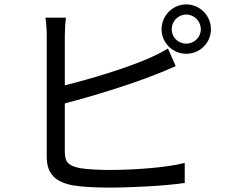

<svg xmlns="http://www.w3.org/2000/svg" viewBox="-20 -830 1040 871"><path d="M759 -697C759 -734 788 -764 825 -764C861 -764 891 -734 891 -697C891 -661 861 -632 825 -632C788 -632 759 -661 759 -697ZM713 -697C713 -636 763 -586 825 -586C887 -586 937 -636 937 -697C937 -759 887 -810 825 -810C763 -810 713 -759 713 -697ZM279 -750H186C190 -727 192 -693 192 -669C192 -616 192 -216 192 -119C192 -38 235 -3 312 11C353 18 413 21 472 21C581 21 731 13 818 0V-91C735 -69 582 -59 476 -59C427 -59 375 -62 344 -67C295 -77 274 -90 274 -141V-361C398 -393 571 -446 683 -491C713 -502 749 -518 777 -530L742 -610C714 -593 684 -578 654 -565C550 -520 392 -472 274 -443V-669C274 -697 276 -727 279 -750Z"/></svg>

Font: Noto Sans HK
Style: Regular
Weight: 400
Designer: Ryoko NISHIZUKA 西塚涼子 (kana, bopomofo & ideographs); Paul D. Hunt (Latin, Greek & Cyrillic); Sandoll Communications 산돌커뮤니
Foundry: Adobe
Version: Version 2.004;hotconv 1.0.118;makeotfexe 2.5.65603